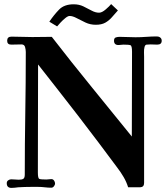

<svg xmlns="http://www.w3.org/2000/svg" viewBox="-20 -915 820 938"><path d="M770 -716Q770 -697 748 -697Q740 -697 732 -697.5Q724 -698 716 -698Q712 -698 707 -697.5Q702 -697 697 -697Q689 -697 686 -685Q683 -673 683.5 -658.5Q684 -644 684 -638V-21Q684 -11 679 -5.5Q674 0 660 0Q647 0 630.5 0Q614 0 606 0Q598 -26 584 -50Q570 -74 553 -96Q511 -153 461.5 -218.5Q412 -284 360.5 -351Q309 -418 259 -481.5Q209 -545 166 -600Q166 -468 165.5 -336Q165 -204 165 -72Q165 -44 172 -41Q179 -38 206 -38Q212 -38 218.5 -39Q225 -40 231 -40Q239 -40 244 -33Q249 -26 249 -18Q249 -12 243.5 -5Q238 2 231 2Q215 2 198.5 0Q182 -2 165 -2H134Q118 -2 101.5 -1.5Q85 -1 69 0Q61 1 52.5 2Q44 3 36 3Q13 3 13 -20Q13 -29 20 -34Q27 -39 35 -39Q44 -39 53.5 -38Q63 -37 72 -37Q87 -37 94 -41.5Q101 -46 101 -62Q101 -212 103.5 -361.5Q106 -511 106 -661Q106 -672 102.5 -685Q99 -698 85 -698Q73 -698 60.5 -697.5Q48 -697 35 -697Q15 -697 15 -716Q15 -736 36 -736Q62 -736 87.5 -735Q113 -734 138 -734Q162 -734 185.5 -734.5Q209 -735 233 -735Q329 -611 428 -489.5Q527 -368 624 -248Q624 -351 624.5 -455Q625 -559 625 -662Q625 -691 617.5 -694Q610 -697 583 -697Q577 -697 571 -696Q565 -695 559 -695Q537 -695 537 -716Q537 -729 545.5 -732Q554 -735 564 -735Q584 -735 603.5 -734Q623 -733 642 -733Q668 -733 695 -735Q722 -737 747 -737Q756 -737 763 -731.5Q770 -726 770 -716ZM556 -864Q540 -846 526 -830Q512 -814 494 -804Q476 -794 448 -794Q421 -794 397.5 -805Q374 -816 354.5 -826.5Q335 -837 320 -837Q312 -837 299.5 -827Q287 -817 275.5 -804.5Q264 -792 259 -786L221 -809Q244 -843 269 -868.5Q294 -894 340 -894Q366 -894 387 -884Q408 -874 427 -863.5Q446 -853 464 -853Q478 -853 496.5 -869Q515 -885 523 -895Z"/></svg>

Font: Kaisei Tokumin ExtraBold
Style: Regular
Weight: 800
Designer: Font-Kai, 金井和夫
Foundry: KAZUO KANAI
Version: Version 5.003